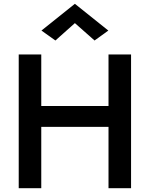

<svg xmlns="http://www.w3.org/2000/svg" viewBox="-20 -985 784 1005"><path d="M372 -864 270 -773 197 -825 372 -965 547 -825 475 -773ZM78 -700H196V-430H548V-700H666V0H548V-321H196V0H78Z"/></svg>

Font: Jost* Medium
Style: Regular
Weight: 500
Version: Version 3.7